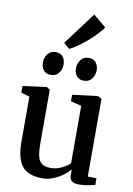

<svg xmlns="http://www.w3.org/2000/svg" viewBox="-111 -1120 831 1198"><g transform="rotate(10 305.0 -521.0)"><path d="M474.5 9.5Q445.5 9.5 430.8 -1.5Q416 -12.5 416 -39.5V-75Q399 -55 372 -35.2Q345 -15.5 312.2 -2.2Q279.5 11 244 11Q154 11 115.2 -37Q76.5 -85 76.5 -193.5V-476.5L22.5 -493V-534.5L170 -554H175L194.5 -541V-197.5Q194.5 -149.5 202 -119.5Q209.5 -89.5 228.5 -75.5Q247.5 -61.5 282.5 -61.5Q310.5 -61.5 333.5 -69.5Q356.5 -77.5 374.8 -89.2Q393 -101 405 -112V-476.5L337 -493.5V-534.5L494 -554H500L522 -541V-49L577.5 -48L577 -5.5Q559.5 -1.5 533.8 4Q508 9.5 474.5 9.5ZM183 -633.5Q153.5 -633.5 138 -653.2Q122.5 -673 122.5 -700.5Q122.5 -731.5 140.2 -755.2Q158 -779 191 -779H192Q221.5 -779 236.8 -759.2Q252 -739.5 252 -712Q252 -681 234.8 -657.2Q217.5 -633.5 184 -633.5ZM392 -633.5Q362.5 -633.5 347.2 -653.2Q332 -673 332 -700.5Q332 -731.5 349.5 -755.2Q367 -779 400 -779H401Q431 -779 446.2 -759.2Q461.5 -739.5 461.5 -712Q461.5 -681 444 -657.2Q426.5 -633.5 393 -633.5ZM268.5 -813.5 232 -845 386.5 -1051.5 467.5 -984Q455.5 -964.5 431.2 -939Q407 -913.5 377.2 -888Q347.5 -862.5 319 -842.8Q290.5 -823 270 -813.5Z"/></g></svg>

Font: Merriweather 48pt SemiBold
Style: Regular
Weight: 600
Version: Version 2.100